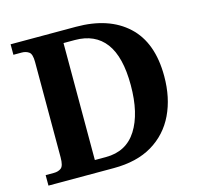

<svg xmlns="http://www.w3.org/2000/svg" viewBox="-104 -826 975 937"><g transform="rotate(-15 383.5 -357.0)"><path d="M28 0V-53H70Q92 -53 106.5 -64Q121 -75 121 -118V-600Q121 -640 106 -650.5Q91 -661 70 -661H28V-714H358Q524 -714 618 -627Q712 -540 712 -370Q712 -261 672 -177.5Q632 -94 553.5 -47Q475 0 358 0ZM335 -62Q438 -62 490.5 -144.5Q543 -227 543 -370Q543 -513 490.5 -583Q438 -653 336 -653H279V-62Z"/></g></svg>

Font: Noto Serif Yezidi
Style: Bold
Weight: 700
Designer: Dalton Maag Ltd
Foundry: Dalton Maag Ltd
Version: Version 1.001; ttfautohint (v1.8.4.7-5d5b)